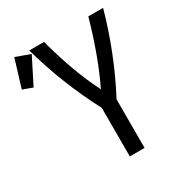

<svg xmlns="http://www.w3.org/2000/svg" viewBox="-174 -866 933 990"><g transform="rotate(-30 293.0 -371.0)"><path d="M52.7 -741.7 138.7 -710.4 60.5 -555.7 2.4 -577.1ZM312.5 0V-289.1Q201.2 -500 136.7 -732.4H224.6Q280.3 -523.4 356.4 -374.5Q428.7 -522.5 488.3 -732.4H576.2Q510.7 -498 400.4 -289.1V0Z"/></g></svg>

Font: Consola Mono
Style: Book
Weight: 400
Monospace: yes
Version: Version 2.001